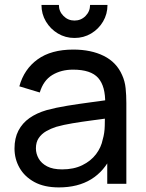

<svg xmlns="http://www.w3.org/2000/svg" viewBox="-20 -760 602 794"><path d="M288 -603Q250.5 -603 219.5 -621.5Q188.5 -640 170 -671Q151.5 -702 151.5 -739.5H223.5Q223.5 -713 242.5 -694Q261.5 -675 288 -675Q315 -675 333.8 -694Q352.5 -713 352.5 -739.5H424.5Q424.5 -702 406.2 -671Q388 -640 357 -621.5Q326 -603 288 -603ZM223.5 15Q163 15 122.2 -7.2Q81.5 -29.5 60.8 -66Q40 -102.5 40 -146Q40 -188.5 56.2 -219.8Q72.5 -251 102 -271.8Q131.5 -292.5 172.5 -304.5Q211 -315 258.8 -322.8Q306.5 -330.5 355.5 -337Q404.5 -343.5 447 -349.5L415 -331Q416.5 -403 386.2 -437.5Q356 -472 282 -472Q233 -472 196.2 -449.8Q159.5 -427.5 144.5 -377.5L60 -403Q79.5 -474 135.5 -514.5Q191.5 -555 283 -555Q356.5 -555 409.2 -528.8Q462 -502.5 485 -449.5Q496.5 -424.5 499.5 -395.2Q502.5 -366 502.5 -334V0H423.5V-129.5L442 -117.5Q411.5 -52 356.8 -18.5Q302 15 223.5 15ZM237 -59.5Q285 -59.5 320.2 -76.8Q355.5 -94 377 -122.2Q398.5 -150.5 405 -184Q412.5 -209 413.2 -239.8Q414 -270.5 414 -287L445 -273.5Q401.5 -267.5 359.5 -262Q317.5 -256.5 280 -250.2Q242.5 -244 212.5 -235.5Q190.5 -228.5 171.2 -217.5Q152 -206.5 140.2 -189.2Q128.5 -172 128.5 -146.5Q128.5 -124.5 139.8 -104.5Q151 -84.5 174.8 -72Q198.5 -59.5 237 -59.5Z"/></svg>

Font: Manrope ExtraLight Medium
Style: Regular
Weight: 500
Version: Version 4.504